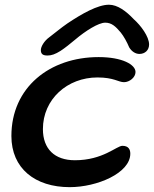

<svg xmlns="http://www.w3.org/2000/svg" viewBox="-20 -742 635 792"><path d="M176 -513C192.5 -513 208 -518.5 229.5 -532C248 -544 269 -561 290 -578.5C333 -615 386.5 -648.5 414 -648.5C440.5 -648.5 457 -633 478 -608C490.5 -592.5 503.5 -569 513 -546.5C523.5 -529 539.5 -519.5 555 -519.5C578 -519.5 595 -535 595 -558.5C595 -591 561 -637 531.5 -663C500 -696.5 464.5 -722.5 429.5 -722.5C383 -722.5 318 -685.5 257.5 -645C229.5 -625.5 212.5 -610.5 183.5 -588.5C162 -573 148.5 -549.5 148.5 -535.5C148.5 -518.5 157.5 -513 176 -513ZM267.5 30C380.5 30 517.5 -28 517.5 -108C517.5 -125 510.5 -140.5 485 -140.5C461 -140.5 405 -81 289 -81C205 -81 157 -128 157 -209.5C157 -333 258 -422.5 382 -422.5C450 -422.5 468.5 -403 491.5 -403C514 -403 539 -422.5 539 -445C539 -475.5 484.5 -506.5 387 -506.5C184.5 -506.5 27 -381 27 -181C27 -47.5 124.5 30 267.5 30Z"/></svg>

Font: Gluten
Style: Italic
Weight: 400
Italic angle: -13°
Designer: Tyler Finck
Foundry: Etcetera Type Company
Version: Version 0.920